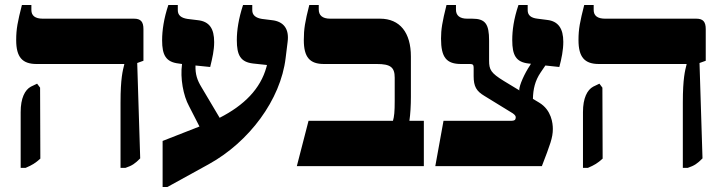

<svg xmlns="http://www.w3.org/2000/svg" viewBox="-20 -667 2914 771"><path d="M464 7H484C511 -2 522 -10 543 -31L531 -414L556 -423V-550C556 -580 545 -592 518 -592H152C121 -592 106 -604 106 -627V-647H68C51 -580 45 -551 45 -506C45 -437 70 -410 127 -410H479V-408C473 -384 464 -353 464 -255ZM63 7H83C109 -4 122 -12 142 -30L141 -315L129 -331L104 -319C80 -306 63 -273 63 -217Z M819 -8C980 -97 1107 -266 1127 -434L1135 -499C1142 -552 1118 -581 1072 -586L1032 -591C1007 -595 993 -606 993 -626V-647H956C938 -592 931 -545 931 -506C931 -445 946 -418 996 -412L1052 -406L1050 -398C1026 -310 960 -244 862 -194L789 -317C772 -345 764 -368 765 -404L824 -398C833 -435 840 -465 840 -498C840 -552 821 -581 774 -586L733 -591C707 -595 694 -606 694 -626V-647H656C638 -593 631 -545 631 -505C631 -446 646 -418 697 -412L711 -410C703 -353 716 -283 739 -241L781 -159L633 -101V84H652Z M1172 0H1682V-182H1624C1628 -208 1630 -245 1630 -278V-440C1630 -536 1586 -592 1506 -592H1306C1274 -592 1260 -606 1260 -629V-647H1222C1205 -580 1200 -551 1200 -506C1200 -437 1224 -410 1281 -410H1493C1548 -410 1565 -397 1565 -355V-262C1565 -218 1563 -199 1558 -182H1219Z M2200 -149C2200 -171 2195 -225 2145 -255L2120 -270C2121 -309 2128 -342 2151 -376L2170 -404L2226 -398C2235 -431 2242 -466 2242 -499C2242 -552 2222 -582 2177 -587L2138 -592C2112 -595 2099 -606 2099 -626V-647H2062C2043 -591 2037 -545 2037 -506C2037 -445 2052 -418 2102 -412L2112 -411L2108 -404C2087 -373 2065 -325 2065 -305L2069 -302L2003 -342C1951 -374 1944 -387 1944 -424V-504C1944 -571 1929 -592 1876 -592H1856C1826 -592 1811 -605 1811 -628V-647H1773C1756 -579 1751 -549 1751 -512C1751 -436 1773 -410 1832 -410H1868C1879 -410 1882 -406 1882 -395V-361C1882 -320 1893 -301 1925 -282L2039 -212C2049 -205 2051 -200 2051 -196C2051 -191 2049 -186 2047 -185C2044 -183 2040 -182 2035 -182H1761L1728 0H2156C2189 -86 2200 -114 2200 -149Z M2722 7H2742C2769 -2 2780 -10 2801 -31L2789 -414L2814 -423V-550C2814 -580 2803 -592 2776 -592H2410C2379 -592 2364 -604 2364 -627V-647H2326C2309 -580 2303 -551 2303 -506C2303 -437 2328 -410 2385 -410H2737V-408C2731 -384 2722 -353 2722 -255ZM2321 7H2341C2367 -4 2380 -12 2400 -30L2399 -315L2387 -331L2362 -319C2338 -306 2321 -273 2321 -217Z"/></svg>

Font: Noto Serif Hebrew Extra
Style: Regular
Weight: 800
Designer: Monotype Design Team
Foundry: Monotype Imaging Inc.
Version: Version 1.901